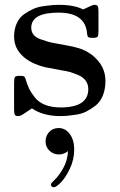

<svg xmlns="http://www.w3.org/2000/svg" viewBox="-20 -473 493 792"><path d="M38.1 -22V-130.9Q38.1 -149.9 41.5 -155Q44.9 -160.2 62 -160.2Q74.2 -160.2 78.6 -158Q83 -155.8 85.9 -146Q91.8 -125 99.4 -108.9Q106.9 -92.8 122.6 -72.3Q138.2 -51.8 165.5 -40.8Q192.9 -29.8 230 -29.8Q343.8 -29.8 344.2 -105Q344.2 -126 333 -140.9Q321.8 -155.8 300.8 -164.3Q279.8 -172.9 266.4 -176.5Q252.9 -180.2 232.9 -183.1Q184.1 -191.9 165 -196Q146 -200.2 121.6 -210.7Q97.2 -221.2 78.1 -237.8Q38.1 -272 38.1 -321.8Q38.1 -352.5 49.1 -376.7Q60.1 -400.9 79.6 -414.6Q99.1 -428.2 118.2 -436.5Q137.2 -444.8 161.6 -448Q186 -451.2 197.5 -452.1Q209 -453.1 222.2 -453.1Q285.2 -453.1 323.2 -434.1Q362.3 -453.1 368.2 -453.1Q380.4 -453.1 383.3 -447.5Q386.2 -441.9 386.2 -424.8V-345.2Q386.2 -326.2 382.6 -321.5Q378.9 -316.9 361.8 -316.9Q346.7 -316.9 343.3 -321Q339.8 -325.2 338.9 -336.9Q331.1 -420.9 221.2 -420.9Q109.4 -420.9 108.9 -358.9Q108.9 -341.8 118.4 -329.8Q127.9 -317.9 147.5 -311Q167 -304.2 178 -301Q189 -297.9 210.9 -293.9Q275.9 -282.7 304.4 -274.4Q333 -266.1 359.9 -246.1Q415 -202.1 415 -140.1Q415 -105 404.1 -78.4Q393.1 -51.8 373.5 -36.9Q354 -22 335 -12.5Q315.9 -2.9 291 0.5Q266.1 3.9 255.1 4.9Q244.1 5.9 230 5.9Q158.2 5.9 111.8 -25.9L85.9 -8.8Q64.9 6.3 56.2 5.9Q43.9 5.9 41 0Q38.1 -5.9 38.1 -22ZM222.2 55.2Q250 55.2 268.1 80.1Q286.1 105 286.1 143.1Q286.1 186 267.6 224.1Q249 262.2 230 280.8Q210.9 299.3 203.1 299.3Q189.9 299.3 189.9 287.1Q189.9 283.2 206.1 268.1Q222.2 252.9 240 222.2Q257.8 191.4 260.7 150.4Q241.7 164.6 223.1 164.1Q200.2 164.1 184.1 148.7Q168 133.3 168 110.4Q168 87.4 182.9 71.3Q197.8 55.2 222.2 55.2Z"/></svg>

Font: CMU Serif
Style: Bold
Weight: 700
Version: Version 0.7.0